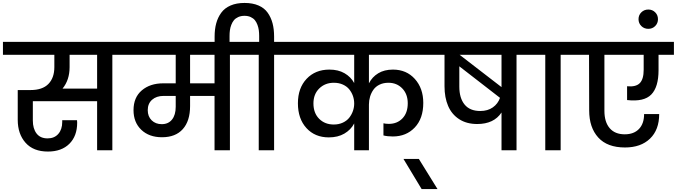

<svg xmlns="http://www.w3.org/2000/svg" viewBox="-44 -1026 4622 1311"><path d="M431.2 -567.9Q431.2 -479.5 382.8 -420.9H619.1V-651.9H431.2ZM-23.9 -651.9V-740.2H846.2V-651.9H723.1V0H619.1V-335H180.2V-203.1Q180.2 -147.9 205.6 -114.5Q231 -81.1 280.8 -81.1Q327.6 -81.1 354.2 -111.8Q380.9 -142.6 380.9 -192.9V-205.1H481.9Q482.9 -198.2 482.9 -188Q482.9 -97.2 429.7 -44.2Q376.5 8.8 283.2 8.8Q183.6 8.8 130.4 -51.3Q77.1 -111.3 77.1 -208V-411.1H164.1Q246.1 -411.1 286.6 -452.9Q327.1 -494.6 327.1 -567.9V-651.9Z M1060.5 -178.2Q1105.5 -178.2 1130.6 -209.7Q1155.8 -241.2 1155.8 -296.9V-371.1H1072.8Q1024.4 -371.1 994.6 -345Q964.8 -318.8 964.8 -273.9Q964.8 -230.5 991.7 -204.3Q1018.6 -178.2 1060.5 -178.2ZM1420.9 -457V-651.9H1253.9V-457ZM797.9 -651.9V-740.2H1647.9V-651.9H1525.9V0H1420.9V-371.1H1253.9V-301.8Q1253.9 -200.2 1204.3 -144.5Q1154.8 -88.9 1062 -88.9Q974.1 -88.9 920.9 -139.6Q867.7 -190.4 867.7 -273.9Q867.7 -360.8 924.3 -408.9Q981 -457 1069.8 -457H1155.8V-651.9Z M1421.4 -715.8V-775.9Q1421.4 -826.2 1432.4 -866.7Q1443.4 -907.2 1466.8 -939.2Q1490.2 -971.2 1530.5 -988.5Q1570.8 -1005.9 1625.5 -1005.9Q1681.2 -1005.9 1721.2 -988.5Q1761.2 -971.2 1783.9 -939Q1806.6 -906.7 1817.1 -866.7Q1827.6 -826.7 1827.6 -775.9V-740.2H1949.7V-651.9H1827.6V0H1722.7V-651.9H1600.6V-740.2H1725.6V-780.8Q1725.6 -801.8 1723.1 -819.8Q1720.7 -837.9 1713.9 -856.4Q1707 -875 1696.3 -888.2Q1685.5 -901.4 1667.5 -909.7Q1649.4 -918 1625.5 -918Q1601.6 -918 1583 -909.7Q1564.5 -901.4 1553.5 -888.2Q1542.5 -875 1535.4 -856.4Q1528.3 -837.9 1525.9 -819.6Q1523.4 -801.3 1523.4 -780.8V-715.8Z M2374.5 0V-183.1Q2351.6 -139.6 2307.4 -113.8Q2263.2 -87.9 2201.2 -87.9Q2106.4 -87.9 2048.3 -151.6Q1990.2 -215.3 1990.2 -320.8Q1990.2 -424.8 2049.6 -487.8Q2108.9 -550.8 2205.1 -550.8Q2265.6 -550.8 2308.6 -525.9Q2351.6 -501 2374.5 -459V-651.9H1901.4V-740.2H2934.1V-651.9H2475.1V-457Q2497.1 -500.5 2538.6 -525.6Q2580.1 -550.8 2639.2 -550.8Q2731.4 -550.8 2788.8 -486.8Q2846.2 -422.9 2846.2 -323.2Q2846.2 -216.8 2788.1 -155.5Q2730 -94.2 2638.2 -94.2Q2602.1 -94.2 2574.2 -101.1V-184.1Q2589.4 -180.2 2611.3 -180.2Q2668 -180.2 2704.1 -217.8Q2740.2 -255.4 2740.2 -320.8Q2740.2 -383.3 2702.9 -422.1Q2665.5 -460.9 2608.4 -460.9Q2574.2 -460.9 2547.9 -448.2Q2521.5 -435.5 2506.1 -413.8Q2490.7 -392.1 2482.9 -366.2Q2475.1 -340.3 2475.1 -312V0ZM2235.4 -175.8Q2269.5 -175.8 2297.1 -188.7Q2324.7 -201.7 2341.1 -222.7Q2357.4 -243.7 2366 -268.6Q2374.5 -293.5 2374.5 -318.8Q2374.5 -345.7 2366 -370.4Q2357.4 -395 2341.1 -415.5Q2324.7 -436 2297.4 -448.5Q2270 -460.9 2235.4 -460.9Q2175.8 -460.9 2136 -422.1Q2096.2 -383.3 2096.2 -319.8Q2096.2 -253.9 2135.3 -214.8Q2174.3 -175.8 2235.4 -175.8Z M2835 265.1 2710.9 59.1H2815.9L2943.4 265.1Z M3235.4 -268.1Q3286.1 -268.1 3321 -292.7Q3356 -317.4 3370.1 -357.9L3092.3 -573.2V-434.1Q3092.3 -356.4 3128.2 -312.3Q3164.1 -268.1 3235.4 -268.1ZM3380.4 -431.2V-651.9H3094.2ZM2887.2 -651.9V-740.2H3605V-651.9H3482.9V0H3380.4V-257.8Q3328.6 -179.2 3214.4 -179.2Q3142.1 -179.2 3091.3 -212.2Q3040.5 -245.1 3015.9 -302.5Q2991.2 -359.9 2991.2 -437V-651.9Z M3679.2 0V-651.9H3557.1V-740.2H3906.2V-651.9H3784.2V0Z M3857.9 -651.9V-740.2H4557.6V-651.9H4452.6V-546.9Q4452.6 -431.2 4402.8 -380.4Q4353 -329.6 4237.8 -342.8V-437Q4297.4 -431.2 4324.2 -458Q4351.1 -484.9 4351.1 -549.8V-651.9H4083V-269Q4083 -192.9 4118.9 -150.9Q4154.8 -108.9 4221.7 -108.9Q4284.2 -108.9 4319.1 -145.5Q4354 -182.1 4354 -247.1H4457Q4457 -139.6 4394.3 -79.3Q4331.5 -19 4223.6 -19Q4102.5 -19 4040.8 -87.2Q3979 -155.3 3979 -272L3978 -651.9Z M4382.8 -829.1Q4354.5 -829.1 4335.2 -848.1Q4315.9 -867.2 4315.9 -895Q4315.9 -922.9 4335.2 -941.9Q4354.5 -960.9 4382.8 -960.9Q4410.6 -960.9 4429.7 -941.9Q4448.7 -922.9 4448.7 -895Q4448.7 -867.2 4429.7 -848.1Q4410.6 -829.1 4382.8 -829.1Z"/></svg>

Font: SVN-Poppins Medium
Style: Regular
Weight: 500
Designer: Ninad Kale (Devanagari), Jonny Pinhorn (Latin)
Foundry: Indian Type Foundry
Version: Version 3.002 2017